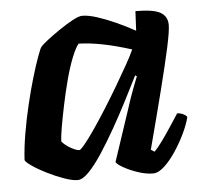

<svg xmlns="http://www.w3.org/2000/svg" viewBox="-42 -544 625 588"><g transform="rotate(-5 270.0 -250.0)"><path d="M174 0Q158 0 132.5 -9Q107 -18 81 -31Q55 -44 37 -56.5Q19 -69 17 -75Q19 -112 26.5 -156Q34 -200 44.5 -244Q55 -288 66 -325Q77 -362 86 -386.5Q95 -411 98 -415Q103 -422 120.5 -435.5Q138 -449 160 -464Q182 -479 201.5 -489.5Q221 -500 231 -500Q250 -500 276.5 -491.5Q303 -483 333 -469.5Q363 -456 392 -440L395 -500Q451 -500 472 -487.5Q493 -475 493 -449Q493 -430 482 -379.5Q471 -329 451.5 -252Q432 -175 405 -73L416 -66Q427 -77 441 -96.5Q455 -116 469.5 -138Q484 -160 495 -177Q504 -177 513.5 -172.5Q523 -168 525 -163Q520 -142 507 -114.5Q494 -87 476.5 -60.5Q459 -34 440.5 -17Q422 0 406 0Q384 0 359 -8.5Q334 -17 315.5 -27.5Q297 -38 294 -45L346 -201Q352 -220 357.5 -236Q363 -252 369 -267.5Q375 -283 382 -301L377 -304Q360 -270 339 -229Q318 -188 295 -147.5Q272 -107 250 -73.5Q228 -40 208.5 -20Q189 0 174 0ZM187 -91Q191 -91 204.5 -107.5Q218 -124 236.5 -151Q255 -178 275.5 -210.5Q296 -243 315.5 -276Q335 -309 351 -337.5Q367 -366 375 -384Q324 -400 285 -407.5Q246 -415 213 -416Q203 -404 191.5 -375Q180 -346 170 -308Q160 -270 152 -231.5Q144 -193 139 -163.5Q134 -134 134 -122Q144 -110 161 -100.5Q178 -91 187 -91Z"/></g></svg>

Font: Texturina 12pt
Style: Bold Italic
Weight: 700
Italic angle: -11°
Designer: Guillermo Torres Carreño
Foundry: Omnibus-Type
Version: Version 1.002